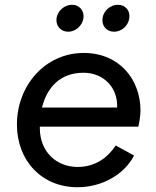

<svg xmlns="http://www.w3.org/2000/svg" viewBox="-20 -773 656 805"><path d="M305 12C413 12 504 -46 542 -121L465 -163C432 -112 379 -73 306 -73C218 -73 147 -135 147 -236V-242H560C564 -259 569 -288 569 -310C569 -437 483 -551 331 -551C170 -551 51 -415 51 -251C51 -99 155 12 305 12ZM156 -322C178 -410 235 -468 330 -468C415 -468 475 -405 471 -322ZM217 -697C213 -665 234 -640 266 -640C297 -640 325 -665 330 -697C334 -728 313 -753 282 -753C250 -753 222 -728 217 -697ZM410 -697C405 -665 427 -640 458 -640C490 -640 518 -665 522 -697C527 -728 506 -753 474 -753C443 -753 414 -728 410 -697Z"/></svg>

Font: Mluvka Medium
Style: Italic
Weight: 500
Italic angle: -8°
Designer: Modified by Jiří Krblich, Original typeface by Gumpita Rahayu
Foundry: Gumpita Rahayu & Jiří Krblich
Version: Version 2.000;Glyphs 3.1.1 (3134)